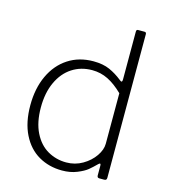

<svg xmlns="http://www.w3.org/2000/svg" viewBox="-112 -831 817 929"><g transform="rotate(15 297.0 -366.0)"><path d="M458 -12C458 -4 461.7 0 469 0H493C497.7 0 501 -1 503 -3C505 -5 506 -8.3 506 -13V-732C506 -738.7 503 -742 497 -742H465C461.7 -742 459.3 -741.2 458 -739.5C456.7 -737.8 456 -735 456 -731V-493C456 -484.3 454.3 -480 451 -480C449 -480 445.7 -482 441 -486C421 -502 399.8 -515 377.5 -525C355.2 -535 328 -540 296 -540C248 -540 205.8 -528.2 169.5 -504.5C133.2 -480.8 105 -447.5 85 -404.5C65 -361.5 55 -312 55 -256C55 -198.7 65 -150 85 -110C105 -70 132.3 -40 167 -20C201.7 0 240.7 10 284 10C312 10 337 5.5 359 -3.5C381 -12.5 397.7 -21.7 409 -31C420.3 -40.3 432.7 -51.7 446 -65C449.3 -68.3 452 -70 454 -70C456.7 -70 458 -67 458 -61ZM381 -478.5C405.7 -466.2 430.7 -447.7 456 -423V-170C456 -150 448.7 -129.3 434 -108C419.3 -86.7 399.7 -68.8 375 -54.5C350.3 -40.2 323.3 -33 294 -33C260 -33 228.8 -41.2 200.5 -57.5C172.2 -73.8 149.5 -99 132.5 -133C115.5 -167 107 -209 107 -259C107 -307.7 115.3 -350 132 -386C148.7 -422 171.7 -449.5 201 -468.5C230.3 -487.5 263.7 -497 301 -497C329.7 -497 356.3 -490.8 381 -478.5Z"/></g></svg>

Font: Libre Franklin ExtraLight
Style: Regular
Weight: 275
Designer: Pablo Impallari, Rodrigo Fuenzalida
Foundry: Impallari Type
Version: Version 1.002; ttfautohint (v1.5)